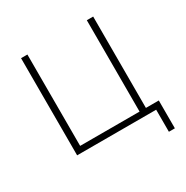

<svg xmlns="http://www.w3.org/2000/svg" viewBox="-149 -646 864 890"><g transform="rotate(-30 283.0 -201.0)"><path d="M504 118V0H81V-520H115V-31H433V-520H467V-31H536V118Z"/></g></svg>

Font: Raleway-v4020 ExtraLight
Style: Regular
Weight: 275
Designer: Matt McInerney, Pablo Impallari, Rodrigo Fuenzalida
Foundry: Matt McInerney, Pablo Impallari, Rodrigo Fuenzalida
Version: Version 4.020;PS 004.020;hotconv 1.0.88;makeotf.lib2.5.64775